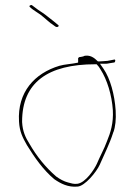

<svg xmlns="http://www.w3.org/2000/svg" viewBox="-20 -663 518 747"><path d="M54 -190C56 -151 68 -128 85 -98C114 -51 148 -2 191 34C217 52 245 66 281 63C310 62 356 5 368 -22C387 -66 406 -102 420 -146V-148H421C429 -170 432 -198 430 -233C426 -295 409 -357 383 -395L369 -415H393C399 -415 414 -419 425 -420C429 -422 431 -434 423 -431L413 -429C407 -428 402 -427 397 -426H395C389 -426 376 -424 366 -424H361C346 -439 330 -451 305 -445V-443H301C298 -442 293 -441 289 -441C288 -440 285 -439 284 -437V-420L282 -419C259 -414 232 -413 211 -407C115 -378 47 -305 54 -190ZM66 -188V-190C66 -342 166 -413 351 -413H356C362 -407 368 -399 371 -393C397 -353 415 -293 419 -235C422 -184 410 -147 396 -113C385 -83 369 -55 357 -26C347 -4 313 48 281 52C267 54 257 50 245 47C229 43 213 34 199 24C157 -12 122 -56 95 -103C79 -128 68 -152 66 -188ZM97 -635C104 -628 112 -623 121 -617C143 -604 159 -587 178 -572L180 -571L195 -560C198 -558 200 -558 201 -558C206 -558 208 -559 208 -564C208 -565 207 -565 207 -566H206L189 -580C169 -595 161 -603 146 -613L128 -625L104 -643C100 -645 90 -640 97 -635ZM371 -395Z"/></svg>

Font: Stray Cat
Style: HlExt
Weight: 100
Version: Version 1.0